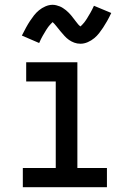

<svg xmlns="http://www.w3.org/2000/svg" viewBox="-20 -779 540 799"><path d="M75 0V-80H212V-440H89V-520H302V-80H425V0ZM315 -597Q301 -597 289 -601.5Q277 -606 267 -613Q257 -620 248 -630Q239 -640 231.5 -649Q224 -658 215 -669.5Q206 -681 199 -687Q197 -685 191.5 -679.5Q186 -674 183.5 -670.5Q181 -667 178 -663Q175 -659 172 -654Q169 -649 165.5 -643Q162 -637 158 -630.5Q154 -624 150.5 -616.5Q147 -609 143 -600L71 -631Q80 -649 88.5 -664.5Q97 -680 105 -692Q113 -704 121.5 -715Q130 -726 142 -736Q154 -746 169 -752.5Q184 -759 199 -759Q207 -759 214.5 -757Q222 -755 228.5 -752.5Q235 -750 242 -745.5Q249 -741 254.5 -736.5Q260 -732 266 -726Q272 -720 276.5 -714.5Q281 -709 285.5 -703Q290 -697 295.5 -690Q301 -683 305 -678Q309 -673 315 -669Q317 -671 322.5 -676.5Q328 -682 330.5 -685.5Q333 -689 336 -693Q339 -697 342 -702Q345 -707 348.5 -713Q352 -719 356 -725.5Q360 -732 363.5 -739.5Q367 -747 371 -755L443 -725Q434 -706 425.5 -691Q417 -676 409 -664Q401 -652 392.5 -641Q384 -630 372 -620Q360 -610 345 -603.5Q330 -597 315 -597Z"/></svg>

Font: Iosevka Term Medium
Style: Regular
Weight: 500
Monospace: yes
Designer: Belleve Invis
Foundry: Belleve Invis
Version: Version 26.3.1